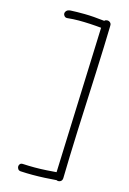

<svg xmlns="http://www.w3.org/2000/svg" viewBox="-150 -940 791 1173"><g transform="rotate(15 246.0 -353.0)"><path d="M353 -839Q354 -854 360.5 -860.5Q367 -867 378 -867Q385 -867 391 -863.5Q397 -860 400.5 -854Q404 -848 403 -837Q402 -781 399 -703.5Q396 -626 392.5 -536.5Q389 -447 384.5 -353.5Q380 -260 376.5 -170.5Q373 -81 370.5 -3.5Q368 74 367 131Q367 145 359.5 152Q352 159 341 159Q331 159 323.5 150.5Q316 142 317 127ZM108 161Q94 161 88 153Q82 145 82 136Q82 127 88 120Q94 113 108 114Q142 116 180 116Q218 116 257.5 113.5Q297 111 333 108Q345 107 352 114Q359 121 359 130Q359 134 358.5 138Q358 142 353 147Q351 149 345 152Q339 155 333 156Q297 159 257.5 161Q218 163 180 163Q142 163 108 161ZM137 -817Q126 -816 119 -823.5Q112 -831 112 -839Q112 -849 120 -857.5Q128 -866 146 -867Q181 -869 233.5 -868.5Q286 -868 363 -859Q377 -858 386.5 -852Q396 -846 395 -835Q394 -825 386.5 -818Q379 -811 368 -812Q319 -817 281 -819Q243 -821 209 -821Q175 -821 137 -817Z"/></g></svg>

Font: Playpen Sans ExtraLight
Style: Regular
Weight: 250
Designer: Laura Meseguer, Veronika Burian, José Scaglione
Foundry: TypeTogether
Version: Version 1.001